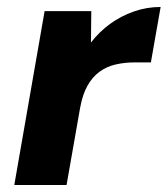

<svg xmlns="http://www.w3.org/2000/svg" viewBox="-20 -531 481 551"><path d="M21 0 108 -499H242L241 -409Q265 -440 296 -462.5Q327 -485 364 -498Q401 -511 441 -511L413 -352H368Q338 -352 312 -346Q286 -340 265.5 -325Q245 -310 231 -285Q217 -260 210 -222L171 0Z"/></svg>

Font: DM Sans 20pt Black
Style: Italic
Weight: 900
Italic angle: -10°
Version: Version 4.004;gftools[0.9.30]